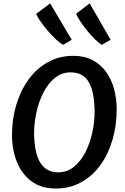

<svg xmlns="http://www.w3.org/2000/svg" viewBox="-20 -1076 716 1104"><path d="M299.5 8Q217 8 161.2 -33.5Q105.5 -75 77.2 -144.8Q49 -214.5 49 -300Q49 -391 73.5 -473Q98 -555 144.2 -618.8Q190.5 -682.5 255.8 -718.8Q321 -755 402.5 -755Q465 -755 511.5 -730.8Q558 -706.5 589 -664Q620 -621.5 635.5 -565.5Q651 -509.5 651 -446.5Q651 -355 627 -272.8Q603 -190.5 557.5 -127.2Q512 -64 446.8 -28Q381.5 8 299.5 8ZM314 -85Q365.5 -85 405 -116.8Q444.5 -148.5 471 -200.8Q497.5 -253 511 -315.2Q524.5 -377.5 524 -439Q523 -514.5 508 -563.5Q493 -612.5 462.5 -636.2Q432 -660 386 -660Q335 -660 295.8 -628.2Q256.5 -596.5 229.8 -544.2Q203 -492 189.5 -430.2Q176 -368.5 176 -308Q178 -192.5 212.8 -138.8Q247.5 -85 314 -85ZM343.5 -818.5Q326.5 -826.5 303.2 -848.2Q280 -870 256 -897.8Q232 -925.5 213.5 -952Q195 -978.5 188 -996L268 -1056.5L392.5 -847.5ZM565.5 -818.5Q548.5 -828 526.2 -849.8Q504 -871.5 482 -898.8Q460 -926 442.5 -952.2Q425 -978.5 417.5 -997L495.5 -1056.5L616 -847.5Z"/></svg>

Font: Merriweather Sans Medium
Style: Italic
Weight: 500
Italic angle: -7.5°
Designer: Eben Sorkin
Foundry: Eben Sorkin
Version: Version 2.001